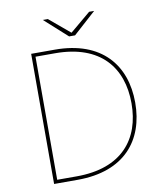

<svg xmlns="http://www.w3.org/2000/svg" viewBox="-93 -942 866 1017"><g transform="rotate(-10 340.0 -433.0)"><path d="M115 0H242C494 0 613 -148 613 -350C613 -552 494 -700 242 -700H115ZM240 -19H135V-681H240C485 -681 593 -541 593 -350C593 -159 485 -19 240 -19ZM329 -756H361L483 -866H456L345 -773L234 -866H207Z"/></g></svg>

Font: Chess Sans Thin
Style: Regular
Weight: 100
Designer: Wolf Bōese
Foundry: Wolf Bōese
Version: Version 7.223;Glyphs 3.3 (3306)